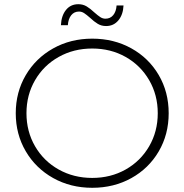

<svg xmlns="http://www.w3.org/2000/svg" viewBox="-20 -889 878 914"><path d="M55 -350Q55 -450 102.5 -531Q150 -612 233 -658.5Q316 -705 419 -705Q522 -705 605 -659Q688 -613 735.5 -532Q783 -451 783 -350Q783 -249 735.5 -168Q688 -87 605 -41Q522 5 419 5Q316 5 233 -41.5Q150 -88 102.5 -169Q55 -250 55 -350ZM731 -350Q731 -437 690 -507.5Q649 -578 578 -618Q507 -658 419 -658Q331 -658 259.5 -618Q188 -578 147 -507.5Q106 -437 106 -350Q106 -263 147 -192.5Q188 -122 259.5 -82Q331 -42 419 -42Q507 -42 578 -82Q649 -122 690 -192.5Q731 -263 731 -350ZM409 -804Q392 -819 380.5 -826.5Q369 -834 356 -834Q333 -834 319 -816.5Q305 -799 303 -769H270Q272 -814 294 -841.5Q316 -869 353 -869Q375 -869 392.5 -858.5Q410 -848 429 -830Q446 -815 457.5 -807.5Q469 -800 482 -800Q505 -800 519 -817Q533 -834 535 -863H568Q566 -819 543.5 -792Q521 -765 485 -765Q463 -765 445.5 -775.5Q428 -786 409 -804Z"/></svg>

Font: Goldbeck Next Light
Style: Regular
Weight: 300
Designer: Julieta Ulanovsky
Foundry: Julieta Ulanovsky
Version: Version 7.200